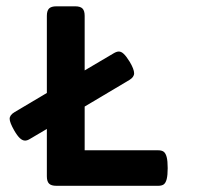

<svg xmlns="http://www.w3.org/2000/svg" viewBox="-20 -600 640 620"><path d="M521.5 -57.1Q521.5 -34.2 518.3 -21.7Q515.1 -9.3 508.8 -4.6Q502.4 0 490.7 0H162.1Q145.5 0 138.4 -7.1Q131.3 -14.2 131.3 -30.8V-183.6L77.6 -151.9Q68.4 -146 61 -146Q52.7 -146 44.4 -153.6Q36.1 -161.1 25.9 -178.7Q11.2 -204.6 11.2 -216.3Q11.2 -228.5 26.9 -237.8L131.3 -299.8V-548.8Q131.3 -565.4 138.4 -572.5Q145.5 -579.6 162.1 -579.6H222.7Q239.3 -579.6 246.3 -572.5Q253.4 -565.4 253.4 -548.8V-372.6L346.7 -427.7Q356.4 -433.6 363.8 -433.6Q371.6 -433.6 379.6 -426Q387.7 -418.5 398.9 -400.4Q413.1 -376.5 413.1 -363.3Q413.1 -351.1 397.9 -341.8L253.4 -255.9V-114.7H490.7Q502.4 -114.7 508.8 -109.9Q515.1 -105 518.3 -92.5Q521.5 -80.1 521.5 -57.1Z"/></svg>

Font: Courier Prime Sans
Style: Bold
Weight: 700
Designer: Alan Dague-Greene
Foundry: Quote-Unquote Apps
Version: Version 3.020